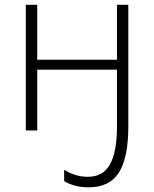

<svg xmlns="http://www.w3.org/2000/svg" viewBox="-20 -551 651 811"><path d="M88.9 0V-530.8H137.2V-298.8H474.1V-530.8H522V-17.1Q522 114.7 482.4 177.5Q442.9 240.2 355 240.2Q293.5 240.2 251 213.9V166Q298.3 195.8 351.1 195.8Q415.5 195.8 444.8 142.8Q474.1 89.8 474.1 -17.1V-256.8H137.2V0Z"/></svg>

Font: Open Sans Light
Style: Regular
Weight: 300
Foundry: Ascender Corporation
Version: Version 1.10